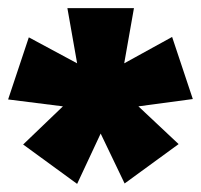

<svg xmlns="http://www.w3.org/2000/svg" viewBox="-20 -764 495 473"><path d="M321 -502 420 -409 287 -312 228 -435 170 -311 37 -408 135 -502 0 -519 51 -672 170 -608 146 -744H310L286 -608L404 -673L455 -520Z"/></svg>

Font: FiraGO Heavy
Style: Regular
Weight: 900
Designer: bBox Type
Foundry: bBox Type GmbH
Version: Version 1.001